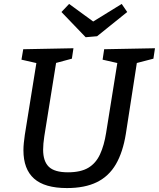

<svg xmlns="http://www.w3.org/2000/svg" viewBox="-20 -945 807 975"><path d="M320 10Q207 10 153 -38Q99 -86 99 -182Q99 -200 101 -219.5Q103 -239 106 -260L167 -639L177 -622L89 -642L98 -695L353 -700L345 -647L252 -622L267 -639L205 -253Q202 -234 200.5 -216.5Q199 -199 199 -185Q199 -126 228 -98Q257 -70 325 -70Q390 -70 428.5 -93Q467 -116 488 -161.5Q509 -207 519 -271L578 -639L589 -622L501 -642L509 -695L767 -700L759 -647L663 -622L677 -639L619 -265Q604 -172 568.5 -111Q533 -50 472 -20Q411 10 320 10ZM598 -925 626 -884 473 -761 415 -756 292 -884 331 -925 483 -814H418Z"/></svg>

Font: Bitter Thin Medium
Style: Italic
Weight: 500
Italic angle: -9°
Version: Version 3.021